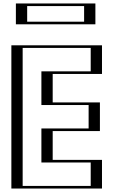

<svg xmlns="http://www.w3.org/2000/svg" viewBox="-20 -1086 653 1106"><path d="M542.5 -825V-660H258.5V-496H530.5V-331H258.5V-165H542.5V0H70.5V-825ZM96.5 -1066H504.5V-946H96.5ZM527.5 -810V-675H243.5V-481H515.5V-346H243.5V-150H527.5V-15H85.5V-810ZM111.5 -1051H489.5V-961H111.5ZM527.5 -810H85.5V-15H527.5V-150H243.5V-346H515.5V-481H243.5V-675H527.5ZM111.5 -1051V-961H489.5V-1051ZM542.5 -825H70.5V0H542.5V-165H258.5V-331H530.5V-496H258.5V-660H542.5ZM96.5 -1066V-946H504.5V-1066ZM502.5 -810V-675H218.5V-481H490.5V-346H218.5V-150H502.5V-15H110.5V-810ZM136.5 -1051H464.5V-961H136.5ZM567.5 -825H45.5V0H567.5V-165H283.5V-331H555.5V-496H283.5V-660H567.5ZM71.5 -1066V-946H529.5V-1066Z"/></svg>

Font: Hussar Outliner
Style: Regular
Weight: 700
Foundry: Cannot Into Space Fonts
Version: Version 0.92